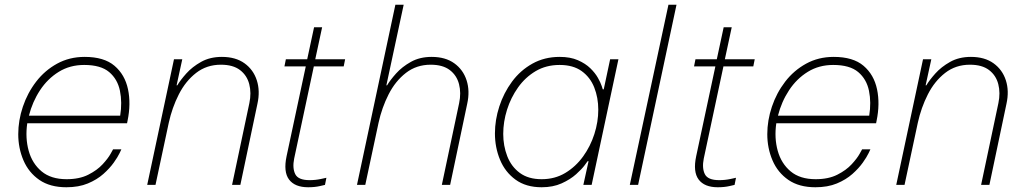

<svg xmlns="http://www.w3.org/2000/svg" viewBox="-20 -780 4320 810"><path d="M260 10Q191 10 146 -21Q101 -52 79 -103.5Q57 -155 57 -214Q57 -272 76.5 -330Q96 -388 132.5 -435.5Q169 -483 221 -511.5Q273 -540 337 -540Q419 -540 463 -502.5Q507 -465 520 -403.5Q533 -342 518 -270L516 -260H95Q86 -198 101 -144Q116 -90 155.5 -57Q195 -24 261 -24Q315 -24 352.5 -43Q390 -62 413 -87Q436 -112 446.5 -131Q457 -150 457 -150H492Q492 -150 484.5 -134Q477 -118 460 -94Q443 -70 416 -46Q389 -22 350.5 -6Q312 10 260 10ZM102 -292H487Q496 -348 486 -397Q476 -446 440.5 -476Q405 -506 335 -506Q275 -506 228 -477Q181 -448 149 -399.5Q117 -351 102 -292Z M601 0 714 -530H749L725 -420H728Q741 -442 766 -470Q791 -498 828.5 -519Q866 -540 916 -540Q974 -540 1011.5 -513Q1049 -486 1063.5 -441Q1078 -396 1066 -342L994 0H959L1032 -345Q1041 -388 1031.5 -425Q1022 -462 992.5 -484.5Q963 -507 912 -507Q852 -507 807.5 -472.5Q763 -438 734.5 -382Q706 -326 692 -262L636 0Z M1280 10Q1224 10 1199.5 -22.5Q1175 -55 1189 -121L1270 -500H1180L1186 -530H1276L1305 -665H1339L1310 -530H1436L1430 -500H1304L1221 -111Q1213 -71 1225.5 -45.5Q1238 -20 1286 -20Q1311 -20 1334 -25Q1357 -30 1357 -30L1351 0Q1351 0 1329.5 5Q1308 10 1280 10Z M1486 0 1648 -760H1683L1610 -420H1613Q1626 -442 1651 -470Q1676 -498 1713.5 -519Q1751 -540 1801 -540Q1859 -540 1896.5 -513Q1934 -486 1948.5 -441Q1963 -396 1951 -342L1879 0H1844L1917 -345Q1926 -388 1916.5 -425Q1907 -462 1877.5 -484.5Q1848 -507 1797 -507Q1737 -507 1692.5 -472.5Q1648 -438 1619.5 -382Q1591 -326 1577 -262L1521 0Z M2341 -540Q2386 -540 2418 -526Q2450 -512 2470.5 -492Q2491 -472 2502.5 -451.5Q2514 -431 2518.5 -417Q2523 -403 2523 -403H2527L2554 -530H2589L2476 0H2441L2463 -100H2459Q2459 -100 2447 -83.5Q2435 -67 2410.5 -45Q2386 -23 2349.5 -6.5Q2313 10 2265 10Q2199 10 2155 -22Q2111 -54 2089.5 -106Q2068 -158 2068 -217Q2068 -274 2086.5 -331Q2105 -388 2140 -435.5Q2175 -483 2226 -511.5Q2277 -540 2341 -540ZM2341 -506Q2284 -506 2240 -480Q2196 -454 2165.5 -411Q2135 -368 2119 -317Q2103 -266 2103 -215Q2103 -165 2120 -121Q2137 -77 2173 -50.5Q2209 -24 2265 -24Q2321 -24 2365 -50.5Q2409 -77 2440 -120Q2471 -163 2487.5 -214.5Q2504 -266 2504 -317Q2504 -368 2487 -411Q2470 -454 2434 -480Q2398 -506 2341 -506Z M2637 0 2800 -760H2834L2672 0Z M3008 10Q2952 10 2927.5 -22.5Q2903 -55 2917 -121L2998 -500H2908L2914 -530H3004L3033 -665H3067L3038 -530H3164L3158 -500H3032L2949 -111Q2941 -71 2953.5 -45.5Q2966 -20 3014 -20Q3039 -20 3062 -25Q3085 -30 3085 -30L3079 0Q3079 0 3057.5 5Q3036 10 3008 10Z M3420 10Q3351 10 3306 -21Q3261 -52 3239 -103.5Q3217 -155 3217 -214Q3217 -272 3236.5 -330Q3256 -388 3292.5 -435.5Q3329 -483 3381 -511.5Q3433 -540 3497 -540Q3579 -540 3623 -502.5Q3667 -465 3680 -403.5Q3693 -342 3678 -270L3676 -260H3255Q3246 -198 3261 -144Q3276 -90 3315.5 -57Q3355 -24 3421 -24Q3475 -24 3512.5 -43Q3550 -62 3573 -87Q3596 -112 3606.5 -131Q3617 -150 3617 -150H3652Q3652 -150 3644.5 -134Q3637 -118 3620 -94Q3603 -70 3576 -46Q3549 -22 3510.5 -6Q3472 10 3420 10ZM3262 -292H3647Q3656 -348 3646 -397Q3636 -446 3600.5 -476Q3565 -506 3495 -506Q3435 -506 3388 -477Q3341 -448 3309 -399.5Q3277 -351 3262 -292Z M3761 0 3874 -530H3909L3885 -420H3888Q3901 -442 3926 -470Q3951 -498 3988.5 -519Q4026 -540 4076 -540Q4134 -540 4171.5 -513Q4209 -486 4223.5 -441Q4238 -396 4226 -342L4154 0H4119L4192 -345Q4201 -388 4191.5 -425Q4182 -462 4152.5 -484.5Q4123 -507 4072 -507Q4012 -507 3967.5 -472.5Q3923 -438 3894.5 -382Q3866 -326 3852 -262L3796 0Z"/></svg>

Font: Be Vietnam Pro Thin
Style: Italic
Weight: 100
Italic angle: -12°
Designer: Lam Bao, Tony Le, Vietanh Nguyen
Foundry: Yellow Type Foundry
Version: Version 1.002; ttfautohint (v1.8.3)